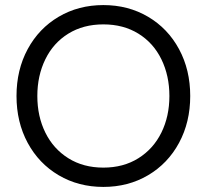

<svg xmlns="http://www.w3.org/2000/svg" viewBox="-20 -728 814 756"><path d="M729 -350Q729 -247 685 -165.5Q641 -84 563 -38Q485 8 387 8Q289 8 211 -38Q133 -84 89 -165.5Q45 -247 45 -350Q45 -453 89 -534.5Q133 -616 211 -662Q289 -708 387 -708Q485 -708 563 -662Q641 -616 685 -534.5Q729 -453 729 -350ZM387 -68Q466 -68 525 -105Q584 -142 615.5 -206Q647 -270 647 -350Q647 -430 615.5 -494.5Q584 -559 525 -595.5Q466 -632 387 -632Q308 -632 249 -595.5Q190 -559 158.5 -494.5Q127 -430 127 -350Q127 -270 158.5 -206Q190 -142 249 -105Q308 -68 387 -68Z"/></svg>

Font: TASA Explorer VF
Style: Regular
Weight: 400
Designer: Weizhong Zhang
Foundry: Local Remote
Version: Version 1.000;Glyphs 3.2 (3192)